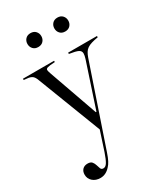

<svg xmlns="http://www.w3.org/2000/svg" viewBox="-214 -700 883 1031"><g transform="rotate(-30 227.5 -185.0)"><path d="M251 -73 342 -348Q348 -367 348 -379Q348 -395 333 -402.5Q318 -410 278 -416V-424H457V-416Q433 -412 416.5 -407Q400 -402 389 -394.5Q378 -387 371 -375.5Q364 -364 358 -347L191 144Q182 171 173 188.5Q164 206 153 217Q127 246 93 246Q64 246 45.5 229.5Q27 213 27 188Q27 168 38.5 156Q50 144 70 144Q89 144 97 154Q105 164 108.5 176.5Q112 189 116 199Q120 209 132 209Q146 209 156.5 192Q167 175 180 137L219 18L65 -382Q61 -391 56.5 -397Q52 -403 45 -407Q38 -411 26.5 -413Q15 -415 -2 -416V-424H191V-416Q155 -414 144.5 -410.5Q134 -407 134 -399Q134 -393 141 -373L247 -73ZM112 -573Q112 -591 123.5 -603.5Q135 -616 155 -616Q175 -616 186.5 -603.5Q198 -591 198 -573Q198 -555 186.5 -542.5Q175 -530 155 -530Q135 -530 123.5 -542.5Q112 -555 112 -573ZM279 -573Q279 -591 290.5 -603.5Q302 -616 322 -616Q342 -616 353.5 -603.5Q365 -591 365 -573Q365 -555 353.5 -542.5Q342 -530 322 -530Q302 -530 290.5 -542.5Q279 -555 279 -573Z"/></g></svg>

Font: Libre Caslon Display
Style: Regular
Weight: 400
Designer: Pablo Impallari, Rodrigo Fuenzalida
Foundry: Pablo Impallari, Rodrigo Fuenzalida
Version: Version 1.002; ttfautohint (v1.5)